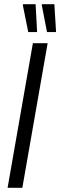

<svg xmlns="http://www.w3.org/2000/svg" viewBox="-20 -891 286 911"><path d="M16 0 136 -686H206L86 0ZM114 -739 88 -868 90 -871H149L156 -739ZM203 -739 178 -868 179 -871H238L246 -739Z"/></svg>

Font: Archivo ExtraCondensed Light
Style: Italic
Weight: 300
Width: 2
Italic angle: -10°
Designer: Hector Gatti
Foundry: Omnibus-Type
Version: Version 2.001